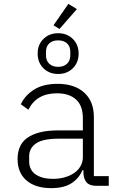

<svg xmlns="http://www.w3.org/2000/svg" viewBox="-20 -962 640 994"><path d="M479 0Q444 0 429 -17Q414 -34 412 -63V-81H407Q390 -40 351 -14Q312 12 245 12Q164 12 117.5 -27.5Q71 -67 71 -139Q71 -173 82.5 -200.5Q94 -228 119.5 -247Q145 -266 185 -276.5Q225 -287 283 -287H409V-350Q409 -415 373.5 -447Q338 -479 275 -479Q169 -479 127 -394L88 -422Q108 -467 155.5 -497.5Q203 -528 278 -528Q366 -528 416 -482.5Q466 -437 466 -356V-50H543V0ZM254 -36Q287 -36 315 -44Q343 -52 364 -66.5Q385 -81 397 -102Q409 -123 409 -149V-244H283Q202 -244 166.5 -219.5Q131 -195 131 -153V-127Q131 -82 164.5 -59Q198 -36 254 -36ZM288 -812 257 -831 334 -942 378 -915ZM281 -579Q235 -579 205 -608.5Q175 -638 175 -685Q175 -731 205 -760.5Q235 -790 281 -790Q327 -790 357 -760.5Q387 -731 387 -685Q387 -638 357 -608.5Q327 -579 281 -579ZM281 -616Q310 -616 327 -632Q344 -648 344 -676V-693Q344 -722 327 -737.5Q310 -753 281 -753Q252 -753 235 -737.5Q218 -722 218 -693V-676Q218 -648 235 -632Q252 -616 281 -616Z"/></svg>

Font: IBM Plex Mono Light
Style: Regular
Weight: 300
Monospace: yes
Designer: Mike Abbink, Paul van der Laan, Pieter van Rosmalen
Foundry: Bold Monday
Version: Version 2.3